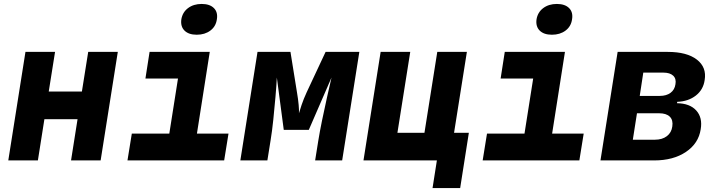

<svg xmlns="http://www.w3.org/2000/svg" viewBox="-20 -813 3640 973"><path d="M22 0 109 -550H259L227 -349H395L427 -550H577L490 0H340L373 -209H205L172 0Z M626 0 648 -136H838L882 -415H717L738 -550H1043L978 -136H1138L1116 0ZM977 -637Q936 -637 915 -658Q894 -679 899 -715Q905 -751 933 -772Q961 -793 1002 -793Q1043 -793 1064 -772Q1085 -751 1079 -715Q1074 -679 1046 -658Q1018 -637 977 -637Z M1198 0 1285 -550H1452L1485 -345Q1491 -310 1493.5 -281.5Q1496 -253 1495 -239Q1499 -253 1508.5 -281.5Q1518 -310 1534 -345L1630 -550H1801L1714 0H1577L1593 -100Q1600 -144 1612 -202.5Q1624 -261 1637 -319Q1650 -377 1660 -420L1545 -155H1418L1383 -420Q1381 -379 1376 -322Q1371 -265 1365 -206.5Q1359 -148 1351 -100L1335 0Z M2172 140 2194 0H1822L1909 -550H2059L1994 -140H2131L2196 -550H2346L2281 -140H2356L2312 140Z M2426 0 2448 -136H2638L2682 -415H2517L2538 -550H2843L2778 -136H2938L2916 0ZM2777 -637Q2736 -637 2715 -658Q2694 -679 2699 -715Q2705 -751 2733 -772Q2761 -793 2802 -793Q2843 -793 2864 -772Q2885 -751 2879 -715Q2874 -679 2846 -658Q2818 -637 2777 -637Z M3023 0 3110 -550H3364Q3461 -550 3511.5 -511Q3562 -472 3551 -407Q3544 -358 3506 -328.5Q3468 -299 3412 -297L3411 -290Q3476 -289 3508.5 -253Q3541 -217 3531 -158Q3520 -86 3456 -43Q3392 0 3295 0ZM3222 -327H3324Q3357 -327 3378 -342.5Q3399 -358 3403 -386Q3408 -414 3391.5 -429.5Q3375 -445 3342 -445H3240ZM3187 -105H3299Q3336 -105 3359.5 -123Q3383 -141 3387 -172Q3392 -204 3374.5 -221.5Q3357 -239 3320 -239H3208Z"/></svg>

Font: JetBrains Mono ExtraBold
Style: Italic
Weight: 800
Italic angle: -9°
Monospace: yes
Designer: Philipp Nurullin, Konstantin Bulenkov
Foundry: JetBrains
Version: Version 2.305; ttfautohint (v1.8.4.7-5d5b)